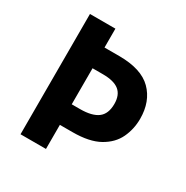

<svg xmlns="http://www.w3.org/2000/svg" viewBox="-164 -850 956 987"><g transform="rotate(30 314.0 -357.0)"><path d="M583 -376Q583 -315 558 -262Q533 -209 474.5 -176Q416 -143 316 -143H241V0H90V-714H241V-602H328Q460 -602 521.5 -540.5Q583 -479 583 -376ZM290 -265Q361 -265 395.5 -291Q430 -317 430 -376Q430 -429 399 -454Q368 -479 302 -479H241V-265Z"/></g></svg>

Font: Noto Sans Lisu
Style: Regular
Weight: 400
Designer: Monotype Design Team. David Williams.
Foundry: Monotype Imaging Inc.
Version: Version 2.102